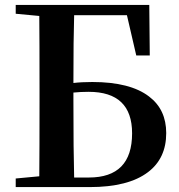

<svg xmlns="http://www.w3.org/2000/svg" viewBox="-20 -762 728 782"><path d="M44 0V-35L140 -44Q141 -146 141 -355V-398Q141 -598 140 -697L44 -706V-742H588L590 -536H535L497 -700H282Q279 -607 279 -424Q312 -428 356 -428Q510 -428 587 -369Q657 -316 657 -220Q657 -117 583 -61Q503 0 345 0ZM282 -39H342Q518 -39 518 -219Q518 -388 341 -388Q309 -388 279 -385V-355Q279 -144 282 -39Z"/></svg>

Font: GenRyuMin TW B
Style: Regular
Weight: 700
Version: Version 1.501;PS 1;hotconv 16.6.51;makeotf.lib2.5.65220